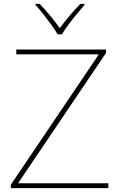

<svg xmlns="http://www.w3.org/2000/svg" viewBox="-20 -969 618 989"><path d="M538 0H36V-18L489 -689H64V-714H526V-696L73 -25H538ZM277 -792Q265 -813 245 -840.5Q225 -868 203.5 -895.5Q182 -923 163 -943V-949H184Q212 -921 239.5 -887Q267 -853 288 -824Q309 -853 337.5 -887Q366 -921 394 -949H415V-943Q397 -923 374.5 -895.5Q352 -868 331.5 -840.5Q311 -813 299 -792Z"/></svg>

Font: Noto Sans Oriya Thin
Style: Regular
Weight: 100
Designer: Amélie Bonet and Sol Matas
Foundry: Google LLC
Version: Version 2.006; ttfautohint (v1.8.4.7-5d5b)